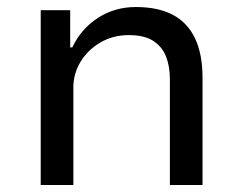

<svg xmlns="http://www.w3.org/2000/svg" viewBox="-20 -527 691 547"><path d="M96 0V-498H180V-392H186Q211 -445 259 -476Q307 -507 367 -507Q430 -507 472 -485Q514 -463 535.5 -418Q557 -373 557 -305V0H464V-301Q464 -338 453 -366Q442 -394 416.5 -410.5Q391 -427 347 -427Q302 -427 266 -406Q230 -385 209.5 -351Q189 -317 189 -278V0Z"/></svg>

Font: Nunito Sans 6pt
Style: Regular
Weight: 400
Version: Version 3.101;gftools[0.9.27]